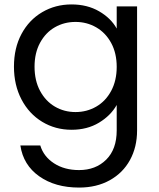

<svg xmlns="http://www.w3.org/2000/svg" viewBox="-20 -577 716 867"><path d="M303 -557Q374 -557 427.5 -526Q481 -495 507 -448V-548H599V12Q599 87 567 145.5Q535 204 475.5 237Q416 270 337 270Q229 270 157 219Q85 168 72 80H162Q177 130 224 160.5Q271 191 337 191Q412 191 459.5 144Q507 97 507 12V-103Q480 -55 427 -23Q374 9 303 9Q230 9 170.5 -27Q111 -63 77 -128Q43 -193 43 -276Q43 -360 77 -423.5Q111 -487 170.5 -522Q230 -557 303 -557ZM507 -275Q507 -337 482 -383Q457 -429 414.5 -453.5Q372 -478 321 -478Q270 -478 228 -454Q186 -430 161 -384Q136 -338 136 -276Q136 -213 161 -166.5Q186 -120 228 -95.5Q270 -71 321 -71Q372 -71 414.5 -95.5Q457 -120 482 -166.5Q507 -213 507 -275Z"/></svg>

Font: Fz Poppins
Style: Regular
Weight: 400
Designer: Ninad Kale (Devanagari), Jonny Pinhorn (Latin)
Foundry: Indian Type Foundry
Version: Vit hóa bi Vntype.Com & FontZin.Com